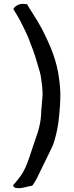

<svg xmlns="http://www.w3.org/2000/svg" viewBox="-20 -802 386 1005"><path d="M49 170C51 176 56 181 62 181C69 183 75 183 81 183C99 183 130 172 149 170C157 160 173 134 190 96C197 82 205 65 213 49C227 19 244 -12 259 -47C268 -73 279 -117 284 -150L287 -174C292 -216 296 -264 296 -311C295 -353 290 -388 284 -424C267 -515 232 -585 201 -648C184 -680 167 -707 153 -729C140 -751 127 -768 122 -780L108 -781C81 -786 57 -769 50 -755C55 -744 68 -727 86 -693C103 -658 125 -619 141 -571C160 -525 173 -479 188 -427L192 -411L195 -393C199 -367 202 -343 203 -313C203 -294 199 -265 198 -246C198 -243 198 -239 197 -235L196 -224C196 -164 180 -112 164 -69C145 -16 128 49 105 91C92 118 65 148 58 157C54 161 49 165 49 170Z"/></svg>

Font: Hussar Pisanka
Style: Regular
Weight: 400
Designer: Robert Jablonski
Foundry: Cannot Into Space Fonts
Version: Version 1.070